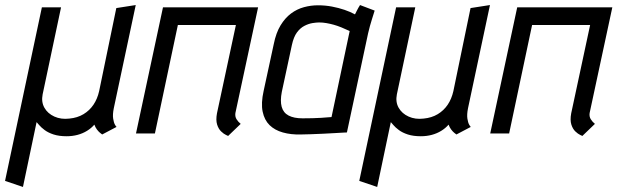

<svg xmlns="http://www.w3.org/2000/svg" viewBox="-21 -529 2447 761"><path d="M430 -100 517 -509 440 -497 372 -168Q365 -137 349.5 -114Q334 -91 310 -76.5Q286 -62 254 -59Q221 -55 194.5 -67Q168 -79 155 -102Q142 -125 148 -155L221 -500H145L-1 188L70 212L124 -45Q127 -42 134.5 -33Q142 -24 156 -13.5Q170 -3 191.5 4Q213 11 243 11Q266 11 286.5 5.5Q307 0 324 -10.5Q341 -21 353 -35Q357 -24 363 -16Q369 -8 375 -3Q381 2 384 4L441 -26Q439 -27 434.5 -35Q430 -43 427.5 -59Q425 -75 430 -100Z M912 -81 1002 -500H625L518 0H593L684 -430H914L839 -80Q834 -53 839.5 -35.5Q845 -18 855.5 -8Q866 2 875 6Q884 10 883 10L933 -38Q923 -46 916.5 -56.5Q910 -67 912 -81Z M1464 -487 1406 -509Q1399 -498 1392.5 -485Q1386 -472 1386 -472Q1368 -482 1344.5 -490Q1321 -498 1294.5 -503Q1268 -508 1239 -508Q1211 -508 1183.5 -500.5Q1156 -493 1132.5 -475.5Q1109 -458 1091 -428.5Q1073 -399 1064 -354L1024 -169Q1013 -120 1020 -86.5Q1027 -53 1047.5 -33Q1068 -13 1100 -4Q1132 5 1171 4Q1188 4 1211.5 3Q1235 2 1260 1Q1285 0 1306.5 -1.5Q1328 -3 1341.5 -3.5Q1355 -4 1354 -4L1438 -397Q1445 -427 1453 -452Q1461 -477 1464 -487ZM1096 -165 1136 -351Q1143 -383 1156 -400.5Q1169 -418 1185.5 -426.5Q1202 -435 1217.5 -437.5Q1233 -440 1244 -440Q1258 -440 1272.5 -437.5Q1287 -435 1301.5 -431Q1316 -427 1332 -420.5Q1348 -414 1365 -406L1293 -65Q1289 -65 1278.5 -64Q1268 -63 1252.5 -62Q1237 -61 1218 -60.5Q1199 -60 1178 -60Q1144 -60 1123 -71Q1102 -82 1095.5 -105.5Q1089 -129 1096 -165Z M1834 -100 1921 -509 1844 -497 1776 -168Q1769 -137 1753.5 -114Q1738 -91 1714 -76.5Q1690 -62 1658 -59Q1625 -55 1598.5 -67Q1572 -79 1559 -102Q1546 -125 1552 -155L1625 -500H1549L1403 188L1474 212L1528 -45Q1531 -42 1538.5 -33Q1546 -24 1560 -13.5Q1574 -3 1595.5 4Q1617 11 1647 11Q1670 11 1690.5 5.5Q1711 0 1728 -10.5Q1745 -21 1757 -35Q1761 -24 1767 -16Q1773 -8 1779 -3Q1785 2 1788 4L1845 -26Q1843 -27 1838.5 -35Q1834 -43 1831.5 -59Q1829 -75 1834 -100Z M2316 -81 2406 -500H2029L1922 0H1997L2088 -430H2318L2243 -80Q2238 -53 2243.5 -35.5Q2249 -18 2259.5 -8Q2270 2 2279 6Q2288 10 2287 10L2337 -38Q2327 -46 2320.5 -56.5Q2314 -67 2316 -81Z"/></svg>

Font: Advent Pro Medium
Style: Italic
Weight: 500
Italic angle: -12°
Version: Version 3.000